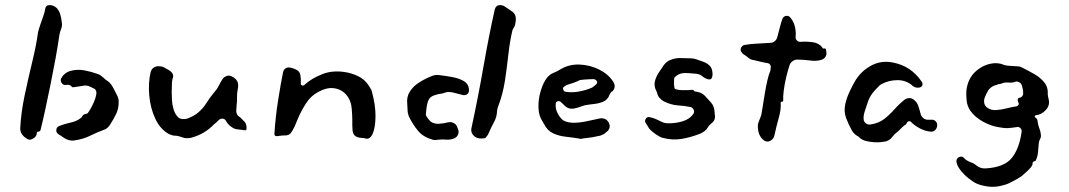

<svg xmlns="http://www.w3.org/2000/svg" viewBox="-20 -540 4213 757"><path d="M224 -450Q226 -438 221 -426Q216 -414 214 -401Q208 -359 199 -309.5Q190 -260 179.5 -208.5Q169 -157 159 -110.5Q149 -64 140 -28Q138 -21 131 -21Q125 -21 125 -15Q125 -2 111 6Q99 13 92 10Q85 7 75 -1Q58 -16 60 -38Q63 -96 77 -163Q91 -230 107 -295.5Q123 -361 130 -413Q132 -422 138 -440Q144 -458 150.5 -476Q157 -494 158 -504Q160 -520 176 -520Q190 -520 203 -509Q213 -498 217 -485.5Q221 -473 224 -450ZM448 -139Q448 -112 438.5 -92Q429 -72 415 -50Q411 -43 404 -36.5Q397 -30 389 -28Q360 -17 333.5 -4Q307 9 271 14Q251 16 233 4Q228 0 222 -3.5Q216 -7 210 -11Q201 -17 202 -28Q203 -39 213 -43Q232 -51 257.5 -56.5Q283 -62 299 -75Q302 -77 304 -81Q306 -85 310 -88Q313 -90 318.5 -91Q324 -92 325 -93Q328 -96 335.5 -108.5Q343 -121 350 -137Q357 -153 359.5 -167.5Q362 -182 354 -189Q352 -190 347 -192.5Q342 -195 336 -198Q320 -206 303 -201Q293 -200 283 -198Q273 -196 266 -196Q262 -198 260 -201Q258 -204 253 -205Q249 -206 245.5 -205.5Q242 -205 239 -205Q229 -204 223 -213Q217 -222 221 -231Q225 -235 226 -239Q238 -254 256 -260Q285 -268 313.5 -262.5Q342 -257 366 -248Q377 -244 386 -235Q386 -235 387 -234.5Q388 -234 389 -233Q392 -230 394.5 -227.5Q397 -225 401 -223Q415 -214 424 -198Q433 -182 441 -165Q448 -153 448 -139Z M952 -38Q953 -27 948 -26.5Q943 -26 934 -28Q922 -29 912.5 -30.5Q903 -32 892 -40Q879 -49 871 -63Q867 -71 859 -72Q851 -73 844 -68Q839 -63 834 -58.5Q829 -54 823 -49Q807 -32 785 -18.5Q763 -5 734 3Q723 6 707 4Q697 1 688 -2Q679 -5 671 -5Q664 -5 658 -7Q652 -9 647 -11Q612 -30 592.5 -71.5Q573 -113 568.5 -163Q564 -213 574 -256Q577 -267 585.5 -273Q594 -279 604 -279Q610 -279 616 -278Q622 -277 629 -273Q636 -269 645 -264Q654 -259 658 -253Q665 -244 662 -235Q659 -226 658 -216Q658 -209 657.5 -196.5Q657 -184 657 -176Q657 -160 658 -144.5Q659 -129 663 -114Q667 -96 679 -81Q681 -80 681 -79.5Q681 -79 682 -78Q689 -71 701.5 -70.5Q714 -70 722 -74Q746 -83 761 -96Q781 -113 794 -134Q807 -155 823 -174Q835 -187 842.5 -202Q850 -217 858 -229Q864 -237 874 -240.5Q884 -244 893 -239Q909 -232 915.5 -219.5Q922 -207 917 -186Q914 -171 914.5 -156Q915 -141 913 -126Q912 -116 911.5 -104.5Q911 -93 918 -84Q921 -81 924.5 -79Q928 -77 931 -74Q933 -70 935 -69Q937 -68 939 -65Q945 -61 948.5 -53.5Q952 -46 952 -38Z M1446 -180Q1461 -125 1460.5 -81Q1460 -37 1449.5 -13Q1439 11 1421 6Q1416 4 1404 3.5Q1392 3 1382 -3Q1372 -9 1370 -26Q1369 -38 1369 -46Q1369 -54 1369 -68Q1369 -82 1367 -109Q1365 -143 1345.5 -166Q1326 -189 1294 -192.5Q1262 -196 1221 -169Q1201 -155 1185.5 -131Q1170 -107 1159 -82.5Q1148 -58 1141 -40Q1135 -27 1127 -16Q1119 -5 1101 -6Q1090 -6 1075.5 -3.5Q1061 -1 1062 -14Q1066 -77 1076 -141.5Q1086 -206 1096 -255Q1098 -265 1105.5 -270Q1113 -275 1121 -274Q1144 -270 1156 -260Q1168 -250 1166 -211Q1165 -206 1170.5 -203.5Q1176 -201 1180 -205Q1208 -231 1251.5 -248Q1295 -265 1350 -254Q1381 -247 1403 -233.5Q1425 -220 1441 -191Q1445 -186 1446 -180Z M2011 -443Q2010 -437 2006 -431.5Q2002 -426 2000 -419Q1990 -377 1984.5 -326.5Q1979 -276 1971 -223Q1963 -170 1944 -120Q1942 -116 1941.5 -112Q1941 -108 1940 -104Q1939 -79 1928 -59Q1917 -39 1907 -16Q1904 -7 1896 1Q1894 5 1891 5Q1877 7 1868.5 5.5Q1860 4 1854 0Q1834 -14 1839 -36Q1865 -156 1886.5 -279Q1908 -402 1931 -504Q1936 -520 1952 -520Q1964 -520 1975 -511Q1988 -502 1998 -495.5Q2008 -489 2012 -477.5Q2016 -466 2011 -443ZM1829 -184Q1829 -174 1822.5 -169Q1816 -164 1806 -165Q1790 -169 1769 -174.5Q1748 -180 1735 -175Q1725 -171 1715.5 -170Q1706 -169 1695 -165Q1672 -159 1666 -136Q1661 -118 1659 -89Q1659 -83 1667.5 -72.5Q1676 -62 1679 -60Q1692 -51 1710.5 -52Q1729 -53 1749 -58Q1758 -60 1767.5 -55.5Q1777 -51 1781 -43Q1782 -40 1783.5 -37Q1785 -34 1786 -30Q1790 -21 1786.5 -11Q1783 -1 1774 4Q1757 12 1740.5 10.5Q1724 9 1705 11Q1693 14 1684 10Q1648 0 1627.5 -25Q1607 -50 1592 -81Q1587 -94 1587 -106Q1587 -115 1586 -124Q1585 -133 1585 -143Q1585 -153 1590 -168Q1603 -195 1627.5 -211.5Q1652 -228 1682 -240Q1696 -246 1711 -244Q1737 -241 1764 -236Q1791 -231 1809 -220Q1829 -208 1829 -184Z M2397 -219Q2411 -198 2395 -180Q2394 -180 2393.5 -179.5Q2393 -179 2392 -179Q2384 -171 2381 -161Q2373 -145 2357 -138.5Q2341 -132 2322 -130Q2303 -128 2286 -125Q2275 -122 2266 -118.5Q2257 -115 2247 -113Q2223 -107 2207 -123Q2203 -127 2199 -130.5Q2195 -134 2191 -138Q2185 -143 2178 -140.5Q2171 -138 2171 -130Q2169 -111 2179.5 -91.5Q2190 -72 2203 -64Q2222 -55 2247 -56Q2272 -57 2298 -63Q2324 -69 2345 -73Q2353 -75 2362.5 -72Q2372 -69 2377 -61Q2378 -60 2379.5 -58Q2381 -56 2381 -54Q2386 -44 2382.5 -34Q2379 -24 2370 -19Q2370 -18 2369 -18Q2368 -18 2367 -16Q2363 -12 2357 -9.5Q2351 -7 2346 -5Q2329 -1 2313.5 1.5Q2298 4 2278 6Q2270 9 2262 6Q2237 2 2210 -1Q2183 -4 2160.5 -14.5Q2138 -25 2125 -51Q2124 -53 2122.5 -55Q2121 -57 2120 -60Q2104 -82 2103 -115.5Q2102 -149 2112 -182Q2122 -215 2137 -234Q2148 -247 2162 -252.5Q2176 -258 2192 -268Q2225 -287 2265 -285.5Q2305 -284 2341 -266.5Q2377 -249 2397 -219ZM2332 -221Q2331 -224 2328 -225.5Q2325 -227 2322 -228Q2307 -228 2286.5 -226.5Q2266 -225 2263 -223Q2261 -221 2255 -219Q2242 -213 2228.5 -209.5Q2215 -206 2205 -199Q2198 -195 2200.5 -187Q2203 -179 2211 -178Q2237 -174 2265 -179.5Q2293 -185 2315 -195Q2324 -201 2332 -209Q2337 -216 2332 -221Z M2798 -90Q2803 -66 2784 -53Q2780 -49 2776.5 -45.5Q2773 -42 2771 -38Q2766 -29 2758.5 -23.5Q2751 -18 2743 -14Q2706 1 2668.5 7.5Q2631 14 2591 3Q2581 0 2565 -11Q2549 -22 2539 -34Q2537 -38 2532.5 -44.5Q2528 -51 2524 -58Q2522 -66 2527 -73Q2532 -80 2542 -78Q2556 -75 2567 -70Q2578 -65 2588 -60Q2600 -54 2612 -54Q2642 -53 2670.5 -61.5Q2699 -70 2713 -90Q2719 -98 2715 -107Q2711 -116 2703 -118Q2678 -123 2652.5 -124.5Q2627 -126 2598 -140Q2575 -153 2571 -173Q2570 -175 2569 -178.5Q2568 -182 2566 -185Q2562 -193 2561 -203Q2560 -213 2563 -223Q2568 -240 2577.5 -254Q2587 -268 2597 -283Q2608 -298 2624 -304Q2644 -312 2665.5 -311Q2687 -310 2704 -310Q2715 -310 2726 -306Q2740 -301 2754 -296Q2768 -291 2779 -280Q2786 -273 2788.5 -258Q2791 -243 2786.5 -233Q2782 -223 2766 -229Q2755 -234 2747.5 -240.5Q2740 -247 2727 -249Q2717 -250 2697.5 -251.5Q2678 -253 2669 -251Q2652 -248 2639 -234Q2638 -232 2637.5 -221.5Q2637 -211 2638 -201Q2639 -191 2641 -190Q2650 -185 2671.5 -184.5Q2693 -184 2709 -186Q2713 -186 2716 -183Q2717 -179 2723 -179Q2746 -176 2759 -162.5Q2772 -149 2784 -135Q2795 -122 2797 -104Q2797 -100 2797.5 -97Q2798 -94 2798 -90Z M3238 -335Q3240 -325 3234.5 -316Q3229 -307 3218 -304Q3199 -298 3174 -301.5Q3149 -305 3123 -305Q3113 -305 3104.5 -298.5Q3096 -292 3093 -283Q3086 -262 3079.5 -234.5Q3073 -207 3070 -182.5Q3067 -158 3068 -145Q3068 -139 3063 -139Q3058 -139 3058 -134Q3060 -109 3050.5 -75.5Q3041 -42 3034 -9Q3032 6 3019 14Q3008 22 2994 15Q2967 -4 2968 -45Q2968 -53 2973.5 -65.5Q2979 -78 2982 -89Q2984 -100 2987.5 -122.5Q2991 -145 2995.5 -172Q3000 -199 3005.5 -223Q3011 -247 3017 -260Q3018 -265 3018.5 -269Q3019 -273 3019 -278Q3017 -289 3007 -291Q2994 -293 2979.5 -296.5Q2965 -300 2952 -303Q2939 -304 2927 -315Q2922 -320 2915 -323.5Q2908 -327 2904 -334Q2897 -342 2902 -352Q2907 -362 2917 -363Q2940 -367 2964.5 -368Q2989 -369 3017 -371Q3027 -371 3035 -378Q3043 -385 3045 -395Q3051 -416 3055 -433Q3059 -450 3065 -466Q3069 -475 3077.5 -477Q3086 -479 3093 -474Q3107 -460 3113 -439Q3119 -418 3117 -395Q3116 -387 3121.5 -381Q3127 -375 3135 -375Q3161 -377 3185 -373.5Q3209 -370 3222 -353Q3224 -347 3230 -349Q3237 -349 3237 -343Q3237 -341 3237.5 -339Q3238 -337 3238 -335Z M3675 -44Q3674 -34 3667 -27Q3660 -20 3649 -21Q3627 -23 3606.5 -34Q3586 -45 3573 -58Q3569 -63 3563.5 -62Q3558 -61 3555 -55Q3554 -50 3545 -45Q3541 -42 3537.5 -38.5Q3534 -35 3530 -31Q3523 -23 3514.5 -17Q3506 -11 3499 -1Q3486 17 3464 19Q3447 22 3429 21Q3411 20 3395 16Q3381 13 3369 3Q3367 1 3365 -1Q3363 -3 3360 -4Q3347 -12 3339 -25Q3326 -48 3316 -74.5Q3306 -101 3313 -131Q3318 -154 3330.5 -180.5Q3343 -207 3354 -225Q3377 -261 3415 -281.5Q3453 -302 3498 -294Q3536 -287 3564.5 -268Q3593 -249 3614 -218Q3619 -211 3616.5 -204Q3614 -197 3606 -195Q3590 -192 3579 -201Q3554 -224 3519 -224Q3484 -224 3455 -208Q3451 -206 3448.5 -204Q3446 -202 3444 -199Q3432 -188 3419.5 -172Q3407 -156 3399 -130Q3395 -117 3389.5 -101Q3384 -85 3385 -71Q3385 -61 3393 -54.5Q3401 -48 3411 -49Q3445 -54 3467 -71.5Q3489 -89 3507.5 -110Q3526 -131 3548 -148Q3557 -154 3568 -153Q3579 -152 3586 -144Q3596 -136 3601 -121Q3606 -106 3610 -90Q3613 -80 3621.5 -73.5Q3630 -67 3641 -68H3651Q3662 -69 3669 -62Q3676 -55 3675 -44Z M4114 -151Q4121 -126 4104 -107Q4087 -88 4065 -86Q4061 -86 4060 -82Q4059 -78 4063 -76Q4071 -71 4071 -60Q4073 -46 4078 -33.5Q4083 -21 4084 -8Q4085 0 4081.5 6.5Q4078 13 4076 21Q4074 43 4072.5 60.5Q4071 78 4063 94Q4061 95 4057.5 96Q4054 97 4053 99Q4051 100 4051 104.5Q4051 109 4050 111Q4045 121 4033.5 131.5Q4022 142 4013 150Q4011 153 3994.5 163Q3978 173 3961 181Q3948 188 3925 193Q3902 198 3880 196Q3869 195 3854.5 191.5Q3840 188 3831 184Q3816 177 3798 162.5Q3780 148 3766.5 130.5Q3753 113 3751 98Q3750 88 3757 82Q3764 76 3774 78Q3778 80 3779 81Q3784 87 3790 91Q3796 95 3803 98Q3809 100 3815.5 103Q3822 106 3828 111Q3844 125 3865 124Q3939 120 3969 83Q3999 46 4008 -21Q4009 -29 4003 -35Q3997 -41 3989 -39Q3971 -36 3955.5 -35Q3940 -34 3920 -38Q3887 -43 3855.5 -60.5Q3824 -78 3806 -103Q3793 -122 3791 -145Q3789 -168 3790 -181Q3795 -231 3828.5 -260Q3862 -289 3904 -291Q3916 -291 3928 -288Q3944 -281 3960.5 -280.5Q3977 -280 3999 -278Q4003 -277 4007 -275Q4011 -273 4015 -271Q4035 -261 4058 -248Q4081 -235 4097 -215.5Q4113 -196 4111 -168Q4111 -164 4112 -160Q4113 -156 4114 -151ZM4014 -175Q4014 -182 4012.5 -189Q4011 -196 4009 -203Q4007 -207 4005 -210.5Q4003 -214 3999 -215Q3993 -220 3984 -218Q3973 -213 3957 -214.5Q3941 -216 3930 -211Q3923 -208 3915 -208Q3912 -205 3908 -205Q3902 -203 3901 -203Q3884 -196 3875.5 -182Q3867 -168 3861 -151Q3856 -125 3875 -114Q3888 -105 3907 -106Q3926 -107 3947.5 -112.5Q3969 -118 3989 -121Q3994 -123 3996 -127.5Q3998 -132 3995 -136Q3994 -139 3993 -142Q3992 -145 3993 -149Q3995 -155 4001 -155H4003Q4016 -162 4014 -175Z"/></svg>

Font: Slackside One
Style: Regular
Weight: 400
Version: Version 1.000